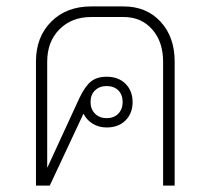

<svg xmlns="http://www.w3.org/2000/svg" viewBox="-20 -578 656 598"><path d="M524 -386V0H488V-386Q488 -448 454 -486.5Q420 -525 365 -525H264Q203 -525 165 -486.5Q127 -448 127 -386V-57H128L227 -272Q244 -308 262.5 -323.5Q281 -339 312 -339Q349 -339 371 -317Q393 -295 393 -260Q393 -225 371 -203Q349 -181 312 -181Q288 -181 269 -192.5Q250 -204 240 -224L135 0H92V-386Q92 -463 139.5 -510.5Q187 -558 264 -558H365Q436 -558 480 -510.5Q524 -463 524 -386ZM262 -260Q262 -238 276 -224Q290 -210 312 -210Q335 -210 348.5 -224Q362 -238 362 -260Q362 -283 348.5 -296.5Q335 -310 312 -310Q290 -310 276 -296.5Q262 -283 262 -260Z"/></svg>

Font: Bai Jamjuree ExtraLight
Style: Regular
Weight: 275
Designer: Katatrad Aksorn Co.,Ltd.
Foundry: Cadson Demak Co.,Ltd.
Version: Version 1.000; ttfautohint (v1.6)